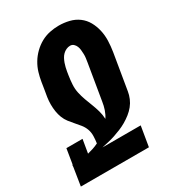

<svg xmlns="http://www.w3.org/2000/svg" viewBox="-180 -846 859 948"><g transform="rotate(-30 250.0 -371.5)"><path d="M0 0 16 -101 17 -114H19L33 -200H125L112 -123Q128 -127 143.5 -132Q159 -137 175 -145Q178 -165 178.5 -185.5Q179 -206 172.5 -224Q166 -242 154 -257Q142 -272 129.5 -286Q117 -300 105.5 -315Q94 -330 87 -348Q80 -366 77 -385.5Q74 -405 74 -425Q74 -445 77 -465.5Q80 -486 84 -507L90 -545Q94 -570 101.5 -595Q109 -620 123 -643.5Q137 -667 157 -686.5Q177 -706 200.5 -719Q224 -732 250 -737.5Q276 -743 302 -743Q332 -743 361 -736Q390 -729 413 -712Q436 -695 450 -670Q464 -645 470.5 -616Q477 -587 476 -556.5Q475 -526 470 -495L436 -291Q433 -272 425 -253Q417 -234 404 -218Q391 -202 374.5 -189Q358 -176 340 -165.5Q322 -155 303.5 -147.5Q285 -140 266 -133.5Q247 -127 227 -122.5Q207 -118 189 -114H407L388 0ZM272 -229Q284 -247 291 -268Q298 -289 301 -310L335 -514Q337 -526 338.5 -537.5Q340 -549 339.5 -560.5Q339 -572 338 -583Q337 -594 333 -604Q329 -614 321 -621.5Q313 -629 301 -629Q290 -629 279 -624Q268 -619 259.5 -610.5Q251 -602 245.5 -591.5Q240 -581 236 -570Q232 -559 229.5 -548Q227 -537 225 -526L90 -545L225 -526L222 -507Q218 -482 216.5 -457Q215 -432 220 -409Q225 -386 233 -364Q241 -342 249.5 -320.5Q258 -299 264.5 -276Q271 -253 272 -229Z"/></g></svg>

Font: Iosevka Term Curly Hv Obl
Style: Regular
Weight: 900
Italic angle: -9°
Designer: Belleve Invis
Foundry: Belleve Invis
Version: Version 32.3.0